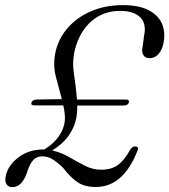

<svg xmlns="http://www.w3.org/2000/svg" viewBox="-20 -736 676 767"><path d="M3 -33Q11.5 -75 53.2 -107Q95 -139 154 -139Q155.5 -139 157 -139Q191 -160 210 -184.8Q229 -209.5 236 -236.5Q240.5 -255.5 239 -275.2Q237.5 -295 233 -315H118.5Q102 -315 105.5 -326Q109.5 -338 127.5 -338.5L227 -340Q215 -383.5 202.8 -431.2Q190.5 -479 202.5 -532Q215.5 -585.5 252.8 -627Q290 -668.5 345.8 -692Q401.5 -715.5 470.5 -715.5Q535.5 -715.5 574 -695.2Q612.5 -675 627 -641.2Q641.5 -607.5 633.5 -566.5Q628.5 -537 613.2 -520.2Q598 -503.5 578 -503.5Q560.5 -503.5 552.5 -516.2Q544.5 -529 550 -551.5L555.5 -593Q566 -641 540.2 -666.8Q514.5 -692.5 459.5 -692.5Q394 -692.5 347 -652.8Q300 -613 280 -541Q267.5 -492 275.5 -440.5Q283.5 -389 287.5 -338.5H482Q498.5 -338.5 494.5 -326.5Q491 -314.5 474 -314.5H288.5Q289 -298 287.2 -281.5Q285.5 -265 281 -249Q272 -217.5 249.8 -188.2Q227.5 -159 188.5 -135Q224.5 -127 256.2 -108.5Q288 -90 319.2 -74Q350.5 -58 384 -58Q425 -58 451.2 -77Q477.5 -96 500.5 -139Q510.5 -153 523 -151Q535.5 -149 529 -133.5Q472.5 11 362.5 11Q318.5 11 290.2 -7.8Q262 -26.5 230.5 -67.5Q205 -91 187.2 -101.2Q169.5 -111.5 148.5 -111.5Q125.5 -111.5 111 -94.5Q96.5 -77.5 86.5 -42.5Q75 -13.5 61.2 -1Q47.5 11.5 29 11.5Q13.5 11.5 6 0Q-1.5 -11.5 3 -33Z"/></svg>

Font: Fraunces 9pt S000 Light
Style: Italic
Weight: 300
Italic angle: -16°
Version: Version 1.000; ttfautohint (v1.8.3)